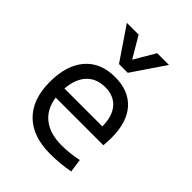

<svg xmlns="http://www.w3.org/2000/svg" viewBox="-220 -896 1027 1027"><g transform="rotate(45 293.0 -383.0)"><path d="M337.9 9.8Q207.5 9.8 136.5 -60.5Q65.4 -130.9 65.4 -261.7Q65.4 -387.7 125.5 -457.5Q185.5 -527.3 294.9 -527.3Q397.9 -527.3 454.3 -464.4Q510.7 -401.4 510.7 -283.2Q510.7 -250.5 507.8 -224.6H147.5Q158.2 -147.5 210.4 -106.7Q262.7 -65.9 349.6 -65.9Q410.2 -65.9 474.6 -79.6L485.4 -3.9Q445.3 3.9 407.7 6.8Q370.1 9.8 337.9 9.8ZM146 -292H432.6Q432.6 -368.7 396.5 -410.2Q360.4 -451.7 295.9 -451.7Q230 -451.7 190.9 -410.2Q151.9 -368.7 146 -292ZM259.8 -590.8 133.8 -776.4H222.7L293 -657.2L363.3 -776.4H452.1L326.2 -590.8Z"/></g></svg>

Font: Cascadia Mono SemiLight
Style: Regular
Weight: 350
Monospace: yes
Designer: Aaron Bell
Foundry: Saja Typeworks
Version: Version 2404.023; ttfautohint (v1.8.4)